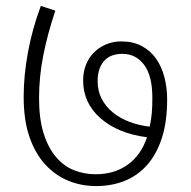

<svg xmlns="http://www.w3.org/2000/svg" viewBox="-20 -650 645 649"><path d="M390 -510Q430 -510 459 -494.5Q488 -479 507 -452.5Q526 -426 535.5 -390Q545 -354 545 -314Q545 -238 527 -183Q509 -128 477 -92Q445 -56 401 -38.5Q357 -21 305 -21Q255 -21 211 -39Q167 -57 133 -94Q99 -131 79.5 -187.5Q60 -244 60 -322Q60 -395 74.5 -473.5Q89 -552 118 -630L167 -614Q140 -533 126 -461Q112 -389 112 -319Q112 -248 127.5 -199Q143 -150 169.5 -119Q196 -88 230.5 -74.5Q265 -61 303 -61Q367 -61 412 -93.5Q457 -126 477 -186Q378 -199 319.5 -250.5Q261 -302 261 -378Q261 -407 270.5 -431Q280 -455 297.5 -472.5Q315 -490 338.5 -500Q362 -510 390 -510ZM310 -376Q310 -342 324 -315.5Q338 -289 362 -269.5Q386 -250 418 -238Q450 -226 486 -222Q491 -244 493 -267Q495 -290 495 -319Q495 -394 467 -431Q439 -468 394 -468Q352 -468 331 -443Q310 -418 310 -376Z"/></svg>

Font: Mukta ExtraLight
Style: Regular
Weight: 275
Designer: Girish Dalvi and Yashodeep Gholap
Foundry: Ek Type
Version: Version 2.538;PS 1.002;hotconv 16.6.51;makeotf.lib2.5.65220;